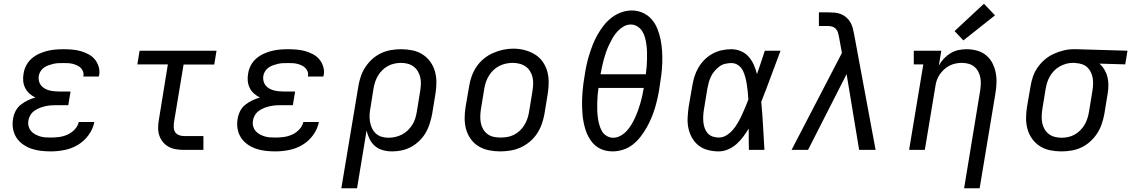

<svg xmlns="http://www.w3.org/2000/svg" viewBox="-20 -801 6045 1026"><path d="M252 8Q225 8 198.5 5Q172 2 147.5 -6.5Q123 -15 102 -30Q81 -45 67.5 -66Q54 -87 49.5 -113.5Q45 -140 50 -167Q53 -187 63 -207Q73 -227 90.5 -241Q108 -255 128 -264.5Q148 -274 169 -280Q152 -288 137.5 -301Q123 -314 114.5 -331Q106 -348 104 -368Q102 -388 106 -408Q109 -430 120 -451Q131 -472 148.5 -487.5Q166 -503 187.5 -513Q209 -523 230.5 -528.5Q252 -534 274 -536Q296 -538 318 -538Q342 -538 365.5 -536Q389 -534 410.5 -528Q432 -522 452 -511.5Q472 -501 486 -484.5Q500 -468 507 -445.5Q514 -423 510 -400Q509 -398 508.5 -396Q508 -394 508 -392H425Q425 -393 425.5 -394Q426 -395 426 -396Q428 -408 423.5 -419.5Q419 -431 410.5 -439Q402 -447 391 -452Q380 -457 368 -460Q356 -463 343.5 -463.5Q331 -464 318 -464Q305 -464 292 -463.5Q279 -463 266 -460Q253 -457 240 -452.5Q227 -448 215.5 -440Q204 -432 196.5 -420Q189 -408 187 -395Q185 -382 188 -368.5Q191 -355 199 -345Q207 -335 218 -328.5Q229 -322 241.5 -318.5Q254 -315 268 -313.5Q282 -312 295 -312H357L345 -239H283Q268 -239 253 -238Q238 -237 222.5 -233.5Q207 -230 192.5 -224.5Q178 -219 164.5 -209.5Q151 -200 142.5 -186Q134 -172 132 -157Q129 -142 132.5 -127.5Q136 -113 145 -102Q154 -91 166.5 -84Q179 -77 193 -72.5Q207 -68 222 -67Q237 -66 252 -66Q274 -66 296.5 -69Q319 -72 340.5 -81.5Q362 -91 379 -109Q396 -127 401 -149H484Q477 -112 453.5 -79.5Q430 -47 396.5 -27Q363 -7 325.5 0.5Q288 8 252 8Z M963 0Q941 0 920 -3.5Q899 -7 881.5 -16.5Q864 -26 851 -41.5Q838 -57 831.5 -76.5Q825 -96 825 -117.5Q825 -139 829 -161L877 -457H714L726 -530H1137L1125 -456H961L910 -149Q908 -135 908.5 -120.5Q909 -106 916 -95Q923 -84 936 -79Q949 -74 963 -74H1067V0Z M1452 8Q1425 8 1398.5 5Q1372 2 1347.5 -6.5Q1323 -15 1302 -30Q1281 -45 1267.5 -66Q1254 -87 1249.5 -113.5Q1245 -140 1250 -167Q1253 -187 1263 -207Q1273 -227 1290.5 -241Q1308 -255 1328 -264.5Q1348 -274 1369 -280Q1352 -288 1337.5 -301Q1323 -314 1314.5 -331Q1306 -348 1304 -368Q1302 -388 1306 -408Q1309 -430 1320 -451Q1331 -472 1348.5 -487.5Q1366 -503 1387.5 -513Q1409 -523 1430.5 -528.5Q1452 -534 1474 -536Q1496 -538 1518 -538Q1542 -538 1565.5 -536Q1589 -534 1610.5 -528Q1632 -522 1652 -511.5Q1672 -501 1686 -484.5Q1700 -468 1707 -445.5Q1714 -423 1710 -400Q1709 -398 1708.5 -396Q1708 -394 1708 -392H1625Q1625 -393 1625.5 -394Q1626 -395 1626 -396Q1628 -408 1623.5 -419.5Q1619 -431 1610.5 -439Q1602 -447 1591 -452Q1580 -457 1568 -460Q1556 -463 1543.5 -463.5Q1531 -464 1518 -464Q1505 -464 1492 -463.5Q1479 -463 1466 -460Q1453 -457 1440 -452.5Q1427 -448 1415.5 -440Q1404 -432 1396.5 -420Q1389 -408 1387 -395Q1385 -382 1388 -368.5Q1391 -355 1399 -345Q1407 -335 1418 -328.5Q1429 -322 1441.5 -318.5Q1454 -315 1468 -313.5Q1482 -312 1495 -312H1557L1545 -239H1483Q1468 -239 1453 -238Q1438 -237 1422.5 -233.5Q1407 -230 1392.5 -224.5Q1378 -219 1364.5 -209.5Q1351 -200 1342.5 -186Q1334 -172 1332 -157Q1329 -142 1332.5 -127.5Q1336 -113 1345 -102Q1354 -91 1366.5 -84Q1379 -77 1393 -72.5Q1407 -68 1422 -67Q1437 -66 1452 -66Q1474 -66 1496.5 -69Q1519 -72 1540.5 -81.5Q1562 -91 1579 -109Q1596 -127 1601 -149H1684Q1677 -112 1653.5 -79.5Q1630 -47 1596.5 -27Q1563 -7 1525.5 0.5Q1488 8 1452 8Z M1804 205 1895 -340Q1899 -366 1908 -392.5Q1917 -419 1932.5 -442.5Q1948 -466 1969.5 -485.5Q1991 -505 2017 -517Q2043 -529 2070 -533.5Q2097 -538 2123 -538Q2154 -538 2183.5 -532Q2213 -526 2237.5 -510.5Q2262 -495 2279 -471.5Q2296 -448 2304 -420Q2312 -392 2312 -361.5Q2312 -331 2307 -300L2289 -190Q2284 -165 2276 -139.5Q2268 -114 2254.5 -91Q2241 -68 2221 -48.5Q2201 -29 2177 -16Q2153 -3 2127.5 2.5Q2102 8 2076 8Q2050 8 2026 1.5Q2002 -5 1984 -20.5Q1966 -36 1955 -58Q1944 -80 1939 -104L1888 205ZM2056 -65Q2074 -65 2092 -69Q2110 -73 2127 -81.5Q2144 -90 2158 -103.5Q2172 -117 2182.5 -133Q2193 -149 2198.5 -166.5Q2204 -184 2207 -202L2225 -312Q2228 -331 2229 -350Q2230 -369 2226 -386.5Q2222 -404 2213 -419.5Q2204 -435 2190 -445.5Q2176 -456 2158.5 -460.5Q2141 -465 2122 -465Q2105 -465 2087 -461Q2069 -457 2052.5 -448Q2036 -439 2022.5 -425.5Q2009 -412 1999.5 -396Q1990 -380 1984.5 -362.5Q1979 -345 1976 -328L1960 -227Q1956 -208 1955 -189Q1954 -170 1957 -151.5Q1960 -133 1967.5 -116.5Q1975 -100 1988 -88Q2001 -76 2018.5 -70.5Q2036 -65 2056 -65Z M2653 8Q2622 8 2592.5 2Q2563 -4 2538 -19Q2513 -34 2496 -57.5Q2479 -81 2471 -109Q2463 -137 2463 -168Q2463 -199 2468 -230L2487 -340Q2491 -367 2500.5 -393.5Q2510 -420 2526 -444Q2542 -468 2565 -487Q2588 -506 2614.5 -517.5Q2641 -529 2668 -535Q2695 -541 2723 -541Q2754 -541 2783 -533.5Q2812 -526 2837 -511Q2862 -496 2879 -472.5Q2896 -449 2904 -421Q2912 -393 2912 -362Q2912 -331 2907 -300L2889 -190Q2884 -163 2874.5 -136.5Q2865 -110 2849 -86Q2833 -62 2810 -43Q2787 -24 2761 -12.5Q2735 -1 2707.5 3.5Q2680 8 2653 8ZM2654 -66Q2673 -66 2691 -69Q2709 -72 2726 -80.5Q2743 -89 2757.5 -102.5Q2772 -116 2782 -132.5Q2792 -149 2798 -166.5Q2804 -184 2807 -202L2825 -312Q2828 -331 2829 -350Q2830 -369 2826 -387Q2822 -405 2812.5 -420.5Q2803 -436 2788.5 -446Q2774 -456 2756 -460.5Q2738 -465 2719 -465Q2701 -465 2683 -461Q2665 -457 2648 -448.5Q2631 -440 2617 -426.5Q2603 -413 2593 -397Q2583 -381 2577 -363.5Q2571 -346 2568 -328L2550 -218Q2547 -199 2546.5 -180Q2546 -161 2549.5 -143.5Q2553 -126 2562 -110.5Q2571 -95 2585 -84.5Q2599 -74 2617 -70Q2635 -66 2654 -66Z M3253 8Q3233 8 3213 3Q3193 -2 3176 -12.5Q3159 -23 3146.5 -38Q3134 -53 3124.5 -70.5Q3115 -88 3109 -107Q3103 -126 3099 -146Q3095 -166 3093 -186.5Q3091 -207 3090.5 -228Q3090 -249 3090.5 -270Q3091 -291 3093 -312Q3095 -333 3097.5 -354Q3100 -375 3104 -396Q3108 -424 3114 -452Q3120 -480 3128.5 -507.5Q3137 -535 3147.5 -562Q3158 -589 3172.5 -614.5Q3187 -640 3205.5 -664Q3224 -688 3248 -706.5Q3272 -725 3300 -735Q3328 -745 3356 -745Q3387 -745 3415 -732.5Q3443 -720 3462.5 -697.5Q3482 -675 3493 -647Q3504 -619 3510 -589.5Q3516 -560 3518 -528.5Q3520 -497 3519 -465Q3518 -433 3514 -401.5Q3510 -370 3505 -339Q3501 -311 3495 -283Q3489 -255 3481 -227.5Q3473 -200 3462 -173.5Q3451 -147 3436.5 -121Q3422 -95 3403.5 -71Q3385 -47 3361.5 -28.5Q3338 -10 3309.5 -1Q3281 8 3253 8ZM3189 -404H3431Q3434 -424 3435.5 -444Q3437 -464 3437.5 -483.5Q3438 -503 3437.5 -522.5Q3437 -542 3434.5 -561Q3432 -580 3427 -599Q3422 -618 3412.5 -633.5Q3403 -649 3386.5 -659.5Q3370 -670 3351 -670Q3330 -670 3311.5 -659Q3293 -648 3278.5 -632Q3264 -616 3253.5 -597.5Q3243 -579 3234 -560Q3225 -541 3218.5 -522Q3212 -503 3206.5 -483.5Q3201 -464 3197 -444Q3193 -424 3189 -404ZM3257 -65Q3277 -65 3296 -75.5Q3315 -86 3329.5 -102Q3344 -118 3355 -136.5Q3366 -155 3374.5 -174Q3383 -193 3390 -212.5Q3397 -232 3402.5 -251.5Q3408 -271 3412.5 -291Q3417 -311 3420 -331H3178Q3175 -311 3173.5 -291.5Q3172 -272 3171.5 -252Q3171 -232 3171.5 -212.5Q3172 -193 3174.5 -174Q3177 -155 3182 -136.5Q3187 -118 3195.5 -102Q3204 -86 3220.5 -75.5Q3237 -65 3257 -65Z M3821 8Q3792 8 3764 1Q3736 -6 3714.5 -22.5Q3693 -39 3679 -63Q3665 -87 3659 -114.5Q3653 -142 3654.5 -171.5Q3656 -201 3660 -230L3679 -340Q3683 -365 3690.5 -390Q3698 -415 3711.5 -438.5Q3725 -462 3744.5 -481.5Q3764 -501 3787.5 -514Q3811 -527 3837 -532.5Q3863 -538 3888 -538Q3915 -538 3939.5 -527.5Q3964 -517 3981 -497.5Q3998 -478 4008.5 -454Q4019 -430 4025 -405Q4036 -436 4046.5 -467.5Q4057 -499 4067 -530H4151Q4125 -462 4100 -393.5Q4075 -325 4048 -257Q4054 -193 4057.5 -128.5Q4061 -64 4065 0H3982Q3981 -29 3981 -57.5Q3981 -86 3981 -114Q3967 -91 3951 -69.5Q3935 -48 3915 -30.5Q3895 -13 3870.5 -2.5Q3846 8 3821 8ZM3821 -66Q3843 -66 3863 -78.5Q3883 -91 3897.5 -108.5Q3912 -126 3923.5 -146Q3935 -166 3944.5 -186.5Q3954 -207 3962.5 -227.5Q3971 -248 3979 -269Q3978 -289 3976 -309Q3974 -329 3971 -348.5Q3968 -368 3963 -387.5Q3958 -407 3949.5 -424Q3941 -441 3925 -452.5Q3909 -464 3888 -464Q3872 -464 3855 -460Q3838 -456 3824 -445.5Q3810 -435 3798.5 -421.5Q3787 -408 3779.5 -392.5Q3772 -377 3767.5 -360.5Q3763 -344 3760 -328L3742 -218Q3739 -201 3738 -183.5Q3737 -166 3738.5 -149.5Q3740 -133 3745.5 -117Q3751 -101 3761.5 -89Q3772 -77 3788 -71.5Q3804 -66 3821 -66Z M4210 0 4479 -518 4463 -606Q4463 -606 4463 -606Q4463 -606 4463 -606Q4461 -617 4457.5 -628Q4454 -639 4446.5 -647Q4439 -655 4428 -658.5Q4417 -662 4405 -662H4356V-735H4405Q4423 -735 4440.5 -733.5Q4458 -732 4474 -725.5Q4490 -719 4502.5 -708Q4515 -697 4523.5 -683Q4532 -669 4536.5 -652.5Q4541 -636 4544 -619L4659 0H4571L4504 -405L4298 0Z M5132 205 5217 -312Q5220 -331 5221 -349Q5222 -367 5219 -384.5Q5216 -402 5208 -417.5Q5200 -433 5187 -444Q5174 -455 5156.5 -460Q5139 -465 5120 -465Q5103 -465 5086 -461.5Q5069 -458 5053.5 -450Q5038 -442 5024.5 -429.5Q5011 -417 5001 -402Q4991 -387 4985.5 -370.5Q4980 -354 4978 -337L4922 0H4838L4914 -457H4863V-530H5010L4997 -451Q5008 -471 5024 -488Q5040 -505 5060 -517Q5080 -529 5102 -533.5Q5124 -538 5145 -538Q5174 -538 5201 -530.5Q5228 -523 5249 -506Q5270 -489 5282.5 -465Q5295 -441 5300.5 -414Q5306 -387 5305 -358Q5304 -329 5299 -300L5215 205ZM5128 -585 5081 -635 5238 -781 5297 -719Z M5652 8Q5621 8 5591.5 2Q5562 -4 5537.5 -19.5Q5513 -35 5496 -58.5Q5479 -82 5471 -110Q5463 -138 5463 -168.5Q5463 -199 5468 -230L5487 -340Q5491 -366 5500 -392Q5509 -418 5525.5 -441.5Q5542 -465 5564 -483.5Q5586 -502 5611.5 -513.5Q5637 -525 5663.5 -531.5Q5690 -538 5717 -538Q5721 -538 5725 -538Q5729 -538 5733 -538L6005 -530L5993 -457L5855 -461Q5871 -447 5882 -428.5Q5893 -410 5898 -389.5Q5903 -369 5903 -346Q5903 -323 5899 -300L5881 -190Q5876 -164 5867 -137.5Q5858 -111 5842.5 -87.5Q5827 -64 5805.5 -44.5Q5784 -25 5758.5 -13Q5733 -1 5705.5 3.5Q5678 8 5652 8ZM5653 -65Q5671 -65 5689 -69Q5707 -73 5723 -82Q5739 -91 5752.5 -104.5Q5766 -118 5775.5 -134Q5785 -150 5790.5 -167.5Q5796 -185 5799 -202L5817 -312Q5820 -330 5821 -347.5Q5822 -365 5819.5 -381.5Q5817 -398 5810 -413.5Q5803 -429 5791 -440.5Q5779 -452 5763 -457.5Q5747 -463 5730 -464L5721 -465Q5718 -465 5716 -465Q5714 -465 5712 -465Q5694 -465 5676.5 -460Q5659 -455 5643 -446Q5627 -437 5614 -424Q5601 -411 5591.5 -395Q5582 -379 5576.5 -362Q5571 -345 5568 -328L5550 -218Q5547 -199 5546.5 -180Q5546 -161 5549.5 -143.5Q5553 -126 5562 -110.5Q5571 -95 5585 -84.5Q5599 -74 5616.5 -69.5Q5634 -65 5653 -65Z"/></svg>

Font: Iosevka Slab Extended Oblique
Style: Regular
Weight: 400
Width: 7
Italic angle: -9°
Monospace: yes
Designer: Belleve Invis
Foundry: Belleve Invis
Version: Version 11.1.0; ttfautohint (v1.8.3)